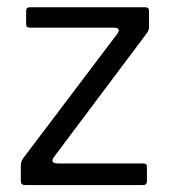

<svg xmlns="http://www.w3.org/2000/svg" viewBox="-20 -521 476 538"><path d="M141.8 -63H381.5Q392.7 -63 391.7 -52.7V-13.7Q391.7 -2.5 381.3 -2.5H50.2Q38.3 -2.5 38.3 -13.5V-58.7Q38.3 -68.3 45.5 -78.3L308.2 -425.7Q320.8 -442.7 299.3 -443.5H63.8Q54.2 -443.5 53.2 -451.3V-490.5Q53.3 -500.7 64 -500.7H387Q397.5 -500.7 397.5 -491.3V-444.3Q397.5 -435.8 390.5 -426.7L133.2 -83.7Q117.2 -63.8 141.8 -63Z"/></svg>

Font: Vivano Light
Style: Regular
Weight: 300
Designer: Joe Prince, Josias Burgherr
Version: Version 2.064;September 19, 2022;FontCreator 14.0.0.2877 64-